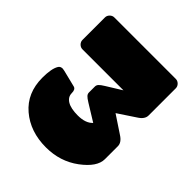

<svg xmlns="http://www.w3.org/2000/svg" viewBox="-96 -733 958 958"><g transform="rotate(-45 383.5 -254.0)"><path d="M25 -250Q25 -360.8 87.9 -434.6Q150.8 -508.3 258.3 -508.3Q322.5 -508.3 350 -491.7Q362.5 -485 362.5 -468.3L360 -454.2L338.3 -366.7Q334.2 -350 308.3 -350Q280.8 -350 265.4 -324.6Q250 -299.2 250 -250Q250 -195 278.3 -169.2L333.3 -258.3Q345 -277.5 352.9 -284.6Q360.8 -291.7 370.8 -291.7H391.7H412.5Q422.5 -291.7 430.4 -284.6Q438.3 -277.5 450 -258.3L500 -177.5V-466.7Q500 -480 510 -490Q520 -500 533.3 -500H691.7Q705 -500 715 -490Q725 -480 725 -466.7V-33.3Q725 -20 715 -10Q705 0 691.7 0H500Q473.3 0 452.5 -33.3L391.7 -125L330.8 -33.3Q310 0 283.3 0H191.7Q136.7 0 80.8 -75Q25 -150 25 -250Z"/></g></svg>

Font: BoonTook Mon
Style: Regular
Weight: 400
Designer: Sungsit Sawaiwan
Foundry: FontUni
Version: Version 3.0